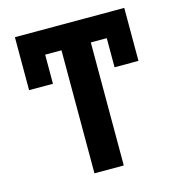

<svg xmlns="http://www.w3.org/2000/svg" viewBox="-105 -800 832 893"><g transform="rotate(-15 310.5 -353.5)"><path d="M381.6 0H240.4V-707.2H381.6ZM573.5 -592.3H46.9V-707.2H573.5ZM573.5 -452.2H458.4V-707.2H573.5ZM161.8 -452.2H46.9V-707.2H161.8Z"/></g></svg>

Font: Pretendard Variable
Style: Regular
Weight: 400
Designer: Base glyphs from Inter by Rasmus Andersson; Hangul glyphs from Noto Sans CJK(Source Han Sans) by Jang Soo-young and Kang
Foundry: Kil Hyung-jin
Version: Version 1.100;FEAKit 1.0